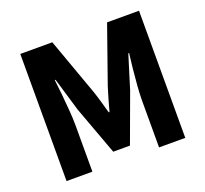

<svg xmlns="http://www.w3.org/2000/svg" viewBox="-114 -788 990 925"><g transform="rotate(-20 381.0 -326.0)"><path d="M76.8 0V-651.8H241L345.2 -362Q355.1 -333.2 363.5 -303.6Q372 -273.9 381 -241.8H385Q394 -273.9 402.2 -303.6Q410.4 -333.2 419.8 -362L521.8 -651.8H685.5V0H551.1V-238.6Q551.1 -270.8 554.4 -314.4Q557.8 -358 562.3 -401.5Q566.9 -444.9 570.9 -476.6H566.9L513.8 -305L422.3 -56.1H336.5L245 -305L193.9 -476.6H189.9Q193.9 -444.9 198.3 -401.5Q202.6 -358 205.9 -314.4Q209.3 -270.8 209.3 -238.6V0Z"/></g></svg>

Font: Source Sans 3 Variable
Style: Regular
Weight: 200
Designer: Paul D. Hunt
Foundry: Adobe Systems Incorporated
Version: Version 3.026